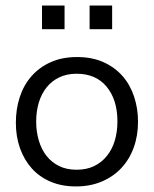

<svg xmlns="http://www.w3.org/2000/svg" viewBox="-20 -660 553 690"><path d="M131 -640H212V-555H131ZM302 -640H383V-555H302ZM476 -223Q476 -172 460.5 -129.5Q445 -87 416 -56Q387 -25 345.5 -7.5Q304 10 253 10Q202 10 162 -7Q122 -24 94.5 -54.5Q67 -85 52 -127Q37 -169 37 -219Q37 -268 51 -311Q65 -354 93 -386Q121 -418 162 -436.5Q203 -455 257 -455Q311 -455 352 -436.5Q393 -418 420.5 -386.5Q448 -355 462 -312.5Q476 -270 476 -223ZM402 -224Q402 -301 363.5 -348Q325 -395 255 -395Q220 -395 193 -382Q166 -369 147.5 -346Q129 -323 119.5 -291.5Q110 -260 110 -223Q110 -187 119.5 -155Q129 -123 147 -100Q165 -77 192 -63.5Q219 -50 255 -50Q291 -50 318 -63Q345 -76 364 -99.5Q383 -123 392.5 -154.5Q402 -186 402 -224Z"/></svg>

Font: Zilla Slab Regular
Style: Regular
Weight: 400
Designer: Typotheque.com
Foundry: Typotheque type foundry
Version: Version 1.0; 2017